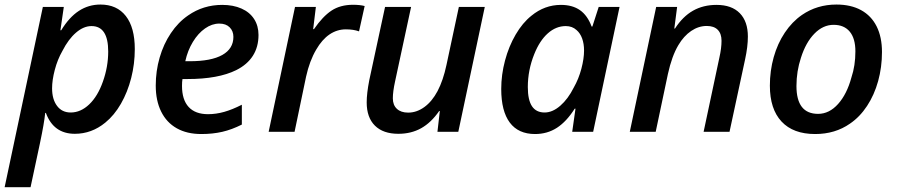

<svg xmlns="http://www.w3.org/2000/svg" viewBox="-47 -571 3886 832"><path d="M138.7 -541H229.5L214.8 -439.9H218.3Q252.9 -496.6 294.9 -523.9Q336.9 -551.3 388.2 -551.3Q459.5 -551.3 498.3 -501.5Q537.1 -451.7 537.1 -358.4Q537.1 -293.9 521.5 -232.9Q505.9 -171.9 477.1 -121.6Q448.2 -71.3 409.2 -39.6Q350.1 8.8 277.3 8.8Q185.1 8.8 151.9 -81.5H148.9Q144.5 -37.1 126 50.3L85.4 240.2H-26.9ZM398.9 -217.3Q421.9 -281.7 421.9 -347.7Q421.9 -458 349.6 -458Q315.4 -458 282.5 -429.7Q249.5 -401.4 223.6 -350.6Q202.1 -313 190.4 -268.3Q178.7 -223.6 178.7 -188.5Q178.7 -140.6 200.2 -112.1Q221.7 -83.5 259.3 -83.5Q302.7 -83.5 339.6 -118.7Q376.5 -153.8 398.9 -217.3Z M627.9 -200.2Q627.9 -263.2 644.8 -321.5Q661.6 -379.9 693.4 -427.2Q725.1 -474.6 768.6 -504.4Q834 -549.8 916 -549.8Q963.9 -549.8 999.5 -533.9Q1035.2 -518.1 1054.2 -488.5Q1073.2 -459 1073.2 -419.4Q1073.2 -367.7 1048.8 -329.3Q1024.4 -291 976.6 -267.1Q898.4 -228.5 765.6 -228.5H743.7Q741.7 -216.8 741.7 -198.7Q741.7 -138.7 770.5 -107.4Q799.3 -76.2 854.5 -76.2Q889.2 -76.2 924.6 -86.2Q960 -96.2 1001 -117.2V-31.2Q957.5 -9.3 916.3 0.2Q875 9.8 825.2 9.8Q763.2 9.8 719 -15.1Q674.8 -40 651.4 -87.4Q627.9 -134.8 627.9 -200.2ZM964.4 -411.1Q964.4 -436.5 948.2 -452.6Q932.1 -468.8 903.3 -468.8Q871.6 -468.8 841.6 -447.8Q811.5 -426.8 788.8 -389.4Q766.1 -352.1 755.9 -305.7H775.4Q868.2 -305.7 916.3 -332.8Q964.4 -359.9 964.4 -411.1Z M1231.4 -541H1321.8L1310.1 -444.8H1313.5Q1351.6 -500 1389.6 -525.1Q1427.7 -550.3 1482.9 -550.3Q1512.7 -550.3 1533.2 -544.9L1508.8 -435.1Q1484.9 -443.8 1451.7 -443.8Q1413.6 -443.8 1381.1 -421.9Q1348.6 -399.9 1323.2 -356Q1294.4 -307.1 1279.3 -238.8L1229.5 0H1117.2Z M1542 -127.4Q1542 -166 1553.2 -223.6L1621.6 -541H1734.4L1665 -218.3Q1655.3 -173.8 1655.3 -145Q1655.3 -115.7 1672.9 -99.4Q1690.4 -83 1721.7 -83Q1758.8 -83 1792 -107.2Q1825.2 -131.3 1849.1 -176.3Q1873.5 -222.7 1887.7 -289.6L1941.4 -541H2053.7L1939 0H1848.6L1858.9 -89.8H1856Q1821.3 -39.6 1778.1 -15.4Q1734.9 8.8 1679.2 8.8Q1613.3 8.8 1577.6 -26.6Q1542 -62 1542 -127.4Z M2125 -185.5Q2125 -247.1 2141.4 -308.6Q2157.7 -370.1 2187.5 -421.1Q2217.3 -472.2 2255.9 -502.9Q2313 -549.8 2383.8 -549.8Q2433.6 -549.8 2466.3 -526.9Q2499 -503.9 2516.6 -456.1H2520L2547.4 -541H2637.7L2523.4 0H2432.6L2446.8 -100.1H2443.4Q2408.2 -44.4 2366.5 -17.3Q2324.7 9.8 2271.5 9.8Q2199.2 9.8 2162.1 -39.8Q2125 -89.4 2125 -185.5ZM2439.5 -191.9Q2460.4 -228.5 2472.2 -272.7Q2483.9 -316.9 2483.9 -352.1Q2483.9 -381.3 2475.6 -404.3Q2467.3 -427.2 2451.2 -440.9Q2432.6 -458 2404.8 -458Q2362.3 -458 2326.9 -426.5Q2291.5 -395 2268.1 -336.4Q2240.2 -267.1 2240.2 -193.8Q2240.2 -137.7 2258.3 -110.6Q2276.4 -83.5 2313 -83.5Q2347.2 -83.5 2380.9 -112.8Q2414.6 -142.1 2439.5 -191.9Z M2796.4 -541H2887.2L2875 -447.3H2877.9Q2911.6 -499.5 2956.1 -524.7Q3000.5 -549.8 3058.1 -549.8Q3123.5 -549.8 3158.7 -513.9Q3193.8 -478 3193.8 -412.6Q3193.8 -369.1 3181.6 -313L3114.3 0H3002L3070.3 -321.3Q3079.6 -361.8 3079.6 -394.5Q3079.6 -425.3 3063.2 -441.9Q3046.9 -458.5 3015.6 -458.5Q2980 -458.5 2948 -436.8Q2916 -415 2892.6 -375.5Q2864.3 -328.1 2847.2 -250L2794.4 0H2682.1Z M3289.1 -199.7Q3289.1 -264.2 3305.7 -323.2Q3322.3 -382.3 3353.8 -429.4Q3385.3 -476.6 3428.2 -506.3Q3493.7 -551.3 3577.6 -551.3Q3640.1 -551.3 3684.3 -527.1Q3728.5 -502.9 3751.7 -456.8Q3774.9 -410.6 3774.9 -345.7Q3774.9 -279.8 3758.3 -219.7Q3741.7 -159.7 3710.4 -112.1Q3679.2 -64.5 3636.2 -35.2Q3571.8 9.8 3485.4 9.8Q3390.1 9.8 3339.6 -44.4Q3289.1 -98.6 3289.1 -199.7ZM3642.6 -235.8Q3659.7 -286.6 3659.7 -348.6Q3659.7 -404.3 3635.3 -433.8Q3610.8 -463.4 3565.4 -463.4Q3519.5 -463.4 3482.2 -425.3Q3444.8 -387.2 3423.8 -320.8Q3404.3 -262.2 3404.3 -198.2Q3404.3 -77.6 3498 -77.6Q3546.4 -77.6 3584.7 -120.4Q3623 -163.1 3642.6 -235.8Z"/></svg>

Font: Viking Open Sans Light
Style: Bold Italic
Weight: 600
Italic angle: -12°
Foundry: Ascender Corporation
Version: Version 2.000